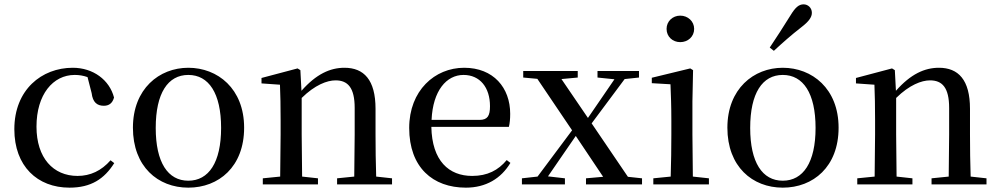

<svg xmlns="http://www.w3.org/2000/svg" viewBox="-20 -849 4595 884"><path d="M300 15C399 15 460 -25 506 -98L489 -111C447 -63 396 -39 337 -39C225 -39 148 -122 148 -266C148 -414 224 -504 324 -504C344 -504 363 -501 383 -494L402 -420C407 -378 427 -362 458 -362C482 -362 498 -374 505 -400C484 -481 409 -537 315 -537C172 -537 46 -436 46 -254C46 -84 152 15 300 15Z M847 15C987 15 1104 -81 1104 -261C1104 -441 982 -537 847 -537C713 -537 592 -440 592 -261C592 -82 707 15 847 15ZM847 -17C753 -17 697 -101 697 -260C697 -420 753 -504 847 -504C941 -504 998 -420 998 -260C998 -101 941 -17 847 -17Z M1610 0H1785V-28L1712 -36C1710 -91 1709 -174 1709 -230V-348C1709 -482 1655 -537 1566 -537C1500 -537 1436 -508 1368 -431L1363 -526L1350 -534L1184 -490V-465L1269 -459C1271 -410 1272 -363 1272 -295V-230L1270 -36L1190 -28V0H1444V-28L1371 -36L1369 -230V-398C1430 -458 1486 -479 1525 -479C1581 -479 1613 -446 1613 -352V-230L1611 -36L1532 -28V0Z M2125 15C2217 15 2287 -27 2330 -99L2313 -112C2274 -65 2224 -39 2154 -39C2047 -39 1969 -108 1966 -265H2323C2327 -281 2329 -301 2329 -325C2329 -445 2252 -537 2117 -537C1982 -537 1864 -432 1864 -260C1864 -78 1973 15 2125 15ZM1967 -297C1973 -432 2036 -504 2114 -504C2190 -504 2236 -446 2236 -360C2236 -316 2225 -297 2188 -297Z M2731 -492 2809 -484 2746 -392 2687 -306 2565 -485 2640 -492V-522H2389V-492L2454 -486L2614 -249L2455 -36L2383 -28V0H2581V-28L2503 -37L2571 -136L2631 -223L2757 -35L2678 -28V0H2936V-28L2871 -35L2704 -281L2856 -485L2922 -492V-522H2731Z M3112 -655C3147 -655 3176 -680 3176 -716C3176 -751 3147 -777 3112 -777C3077 -777 3049 -751 3049 -716C3049 -680 3077 -655 3112 -655ZM3067 0H3244V-28L3170 -36L3168 -230V-382L3171 -526L3158 -534L2981 -491V-466L3067 -461C3069 -411 3071 -362 3071 -294V-230C3071 -176 3070 -92 3068 -36L2988 -28V0Z M3584 15C3724 15 3841 -81 3841 -261C3841 -441 3719 -537 3584 -537C3450 -537 3329 -440 3329 -261C3329 -82 3444 15 3584 15ZM3584 -17C3490 -17 3434 -101 3434 -260C3434 -420 3490 -504 3584 -504C3678 -504 3735 -420 3735 -260C3735 -101 3678 -17 3584 -17ZM3524 -630 3543 -615C3582 -651 3621 -686 3670 -724C3704 -750 3718 -770 3718 -790C3718 -814 3699 -829 3680 -829C3658 -829 3642 -815 3620 -779C3585 -722 3555 -677 3524 -630Z M4347 0H4522V-28L4449 -36C4447 -91 4446 -174 4446 -230V-348C4446 -482 4392 -537 4303 -537C4237 -537 4173 -508 4105 -431L4100 -526L4087 -534L3921 -490V-465L4006 -459C4008 -410 4009 -363 4009 -295V-230L4007 -36L3927 -28V0H4181V-28L4108 -36L4106 -230V-398C4167 -458 4223 -479 4262 -479C4318 -479 4350 -446 4350 -352V-230L4348 -36L4269 -28V0Z"/></svg>

Font: Noto Serif KR Medium
Style: Regular
Weight: 500
Designer: Ryoko NISHIZUKA 西塚涼子 (kana & ideographs); Frank Grießhammer (Latin, Greek & Cyrillic); Wenlong ZHANG 张文龙 (bopomofo); San
Foundry: Adobe
Version: Version 2.001;hotconv 1.1.0;makeotfexe 2.6.0